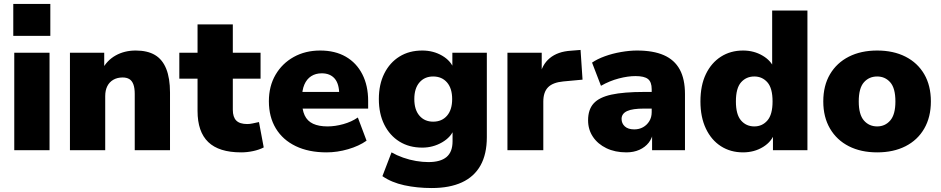

<svg xmlns="http://www.w3.org/2000/svg" viewBox="-20 -758 4748 969"><path d="M47 -577V-738H234V-577ZM52 0V-492H230V0Z M333 0V-492H506V-406H495Q519 -453 563.5 -478Q608 -503 665 -503Q724 -503 762 -480.5Q800 -458 819 -410.5Q838 -363 838 -291V0H660V-284Q660 -314 653 -332.5Q646 -351 632.5 -359Q619 -367 599 -367Q572 -367 552 -355.5Q532 -344 521.5 -323Q511 -302 511 -273V0Z M1197 11Q1085 11 1031 -41Q977 -93 977 -198V-361H885V-492H977V-635H1155V-492H1295V-361H1155V-204Q1155 -167 1172.5 -149.5Q1190 -132 1228 -132Q1240 -132 1254.5 -135Q1269 -138 1287 -142L1311 -14Q1288 -2 1257.5 4.5Q1227 11 1197 11Z M1628 11Q1538 11 1472.5 -20.5Q1407 -52 1372 -110Q1337 -168 1337 -247Q1337 -323 1370.5 -380.5Q1404 -438 1462.5 -470.5Q1521 -503 1596 -503Q1671 -503 1725 -472Q1779 -441 1808.5 -383.5Q1838 -326 1838 -249V-210H1486V-294H1708L1692 -281Q1692 -335 1669 -361.5Q1646 -388 1604 -388Q1573 -388 1550.5 -373.5Q1528 -359 1516 -331Q1504 -303 1504 -261V-252Q1504 -205 1517.5 -176Q1531 -147 1560 -133.5Q1589 -120 1633 -120Q1671 -120 1712.5 -131.5Q1754 -143 1786 -165L1830 -48Q1792 -21 1737 -5Q1682 11 1628 11Z M2159 191Q2085 191 2020.5 177Q1956 163 1910 131L1956 11Q1982 26 2014.5 37.5Q2047 49 2080 54.5Q2113 60 2142 60Q2203 60 2233.5 34.5Q2264 9 2264 -45V-108H2272Q2257 -66 2211 -39.5Q2165 -13 2111 -13Q2045 -13 1996 -43.5Q1947 -74 1919.5 -129Q1892 -184 1892 -258Q1892 -332 1919.5 -387Q1947 -442 1996 -472.5Q2045 -503 2111 -503Q2167 -503 2211.5 -477Q2256 -451 2271 -409H2263V-492H2437V-66Q2437 20 2405 77Q2373 134 2311 162.5Q2249 191 2159 191ZM2166 -144Q2210 -144 2236 -174Q2262 -204 2262 -258Q2262 -312 2236 -342Q2210 -372 2166 -372Q2123 -372 2097 -342Q2071 -312 2071 -258Q2071 -204 2097 -174Q2123 -144 2166 -144Z M2541 0V-492H2714V-371H2704Q2714 -431 2754.5 -464.5Q2795 -498 2861 -502L2910 -506L2920 -356L2823 -347Q2770 -342 2746 -317.5Q2722 -293 2722 -245V0Z M3141 11Q3084 11 3040.5 -10Q2997 -31 2972.5 -67.5Q2948 -104 2948 -151Q2948 -205 2976 -236Q3004 -267 3066 -280.5Q3128 -294 3231 -294H3286V-210H3231Q3202 -210 3180.5 -207Q3159 -204 3145 -197.5Q3131 -191 3124 -181Q3117 -171 3117 -158Q3117 -135 3133.5 -120Q3150 -105 3181 -105Q3206 -105 3225.5 -116Q3245 -127 3257 -146.5Q3269 -166 3269 -192V-308Q3269 -344 3250.5 -359Q3232 -374 3187 -374Q3149 -374 3103 -362Q3057 -350 3013 -325L2968 -442Q2994 -460 3032.5 -474Q3071 -488 3114.5 -495.5Q3158 -503 3195 -503Q3277 -503 3330.5 -479.5Q3384 -456 3410.5 -407.5Q3437 -359 3437 -283V0H3271V-93H3277Q3272 -61 3254 -38Q3236 -15 3207 -2Q3178 11 3141 11Z M3730 11Q3667 11 3618.5 -20Q3570 -51 3542.5 -109Q3515 -167 3515 -246Q3515 -327 3542.5 -384Q3570 -441 3618.5 -472Q3667 -503 3730 -503Q3785 -503 3829 -477Q3873 -451 3888 -410H3877V-705H4055V0H3881V-89H3890Q3876 -44 3831.5 -16.5Q3787 11 3730 11ZM3787 -120Q3827 -120 3853 -150Q3879 -180 3879 -246Q3879 -313 3853 -342.5Q3827 -372 3787 -372Q3746 -372 3720 -342.5Q3694 -313 3694 -246Q3694 -180 3720 -150Q3746 -120 3787 -120Z M4407 11Q4325 11 4264 -20Q4203 -51 4169 -109Q4135 -167 4135 -246Q4135 -326 4169 -383.5Q4203 -441 4264 -472Q4325 -503 4407 -503Q4489 -503 4550 -472Q4611 -441 4644.5 -383.5Q4678 -326 4678 -246Q4678 -167 4644.5 -109Q4611 -51 4550 -20Q4489 11 4407 11ZM4407 -120Q4447 -120 4473 -150Q4499 -180 4499 -246Q4499 -313 4473 -342.5Q4447 -372 4407 -372Q4366 -372 4340 -342.5Q4314 -313 4314 -246Q4314 -180 4340 -150Q4366 -120 4407 -120Z"/></svg>

Font: Nunito Sans 12pt Black
Style: Regular
Weight: 900
Designer: Vernon Adams
Foundry: Vernon Adams
Version: Version 3.101;gftools[0.9.27]